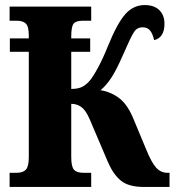

<svg xmlns="http://www.w3.org/2000/svg" viewBox="-20 -740 691 760"><path d="M651 -56V0H549Q489 0 458.5 -25Q428 -50 407 -99L335 -268Q320 -303 302.5 -316Q285 -329 262 -329V-119Q262 -80 273 -68Q284 -56 310 -56H341V0H18V-56H46Q71 -56 82.5 -68.5Q94 -81 94 -118V-535H19V-588H94V-599Q94 -635 82.5 -646.5Q71 -658 46 -658H18V-714H341V-658H308Q281 -658 271.5 -646.5Q262 -635 262 -595V-588H337V-535H262V-388Q286 -388 301.5 -394.5Q317 -401 332 -417Q346 -432 366.5 -469.5Q387 -507 407 -557Q444 -648 476 -684Q508 -720 553 -720Q590 -720 610.5 -700Q631 -680 631 -646Q631 -591 590 -581Q585 -605 574.5 -618.5Q564 -632 545 -632Q524 -632 513 -617Q502 -602 481 -554L467 -523Q441 -463 420.5 -432Q400 -401 378 -383Q420 -376 452.5 -351Q485 -326 508 -270L558 -150Q579 -98 597.5 -77Q616 -56 643 -56Z"/></svg>

Font: Noto Serif CondBlack
Style: Regular
Weight: 900
Width: 3
Designer: Monotype Design Team
Foundry: Monotype Imaging Inc.
Version: Version 1.001